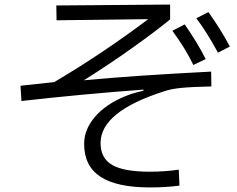

<svg xmlns="http://www.w3.org/2000/svg" viewBox="-20 -783 1040 842"><path d="M421 -156Q421 -89 472 -59.5Q523 -30 637 -30Q703 -30 764 -39L767 31Q706 39 638 39Q492 39 420.5 -8Q349 -55 349 -152Q349 -206 383.5 -254Q418 -302 477.5 -336Q537 -370 609 -385V-390Q338 -370 74 -340L70 -407L218 -423Q434 -551 630 -699L228 -694L227 -759L726 -763V-698Q659 -643 557.5 -571Q456 -499 348 -431Q572 -452 906 -469L907 -404Q819 -402 774.5 -397.5Q730 -393 701 -383Q421 -294 421 -156ZM894 -730Q947 -656 988 -579L936 -552Q887 -642 841 -703ZM828 -498Q794 -569 736 -648L790 -676Q847 -594 882 -524Z"/></svg>

Font: IBM Plex Sans JP
Style: Regular
Weight: 400
Designer: Mike Abbink; Paul van der Laan; Pieter van Rosmalen; Wujin Sim; Yejin Wi; Jinhee Kim; Boomi Park; Yona Kim; Kichan Ma
Foundry: Sandoll Inc.
Version: Version 1.000